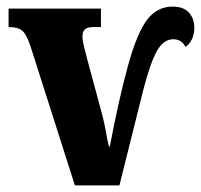

<svg xmlns="http://www.w3.org/2000/svg" viewBox="-20 -562 609 582"><path d="M73 -420Q61 -457 48 -468.5Q35 -480 6 -480V-536H286V-480H263Q246 -480 238 -473.5Q230 -467 230 -451Q230 -438 236 -415.5Q242 -393 244 -384L288 -221Q298 -183 304 -146L310 -118H313Q339 -257 368 -363Q395 -461 425.5 -501.5Q456 -542 503 -542Q536 -542 552.5 -524Q569 -506 569 -478Q569 -458 561.5 -442.5Q554 -427 542 -420Q531 -443 505 -443Q476 -443 456 -408Q436 -373 415 -292L342 0H207Z"/></svg>

Font: Noto Serif CondBlack
Style: Regular
Weight: 900
Width: 3
Designer: Monotype Design Team
Foundry: Monotype Imaging Inc.
Version: Version 1.001